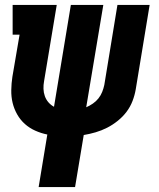

<svg xmlns="http://www.w3.org/2000/svg" viewBox="-20 -550 640 775"><path d="M136 205 171 -7Q146 -12 122.5 -22.5Q99 -33 80.5 -49.5Q62 -66 49.5 -88Q37 -110 31 -134.5Q25 -159 25.5 -186.5Q26 -214 30 -240L59 -410H31V-530H209L158 -223Q155 -207 155.5 -191.5Q156 -176 161 -162Q166 -148 175.5 -137Q185 -126 198 -119L266 -530H397L328 -117Q342 -123 355 -132Q368 -141 377.5 -153Q387 -165 392.5 -179Q398 -193 401 -207Q401 -207 401 -207Q401 -207 401 -207L454 -530H584L528 -190Q524 -166 515 -142.5Q506 -119 491 -99Q476 -79 455.5 -62.5Q435 -46 412.5 -34.5Q390 -23 366 -16Q342 -9 318 -5L283 205Z"/></svg>

Font: Iosevka Slab Heavy Extended
Style: Italic
Weight: 900
Width: 7
Italic angle: -9°
Monospace: yes
Designer: Belleve Invis
Foundry: Belleve Invis
Version: Version 11.1.0; ttfautohint (v1.8.3)